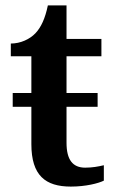

<svg xmlns="http://www.w3.org/2000/svg" viewBox="-20 -680 425 710"><path d="M242 10C297 10 344 -2 364 -12V-69C343 -64 321 -60 295 -60C249 -60 226 -89 226 -152V-285H341V-336H226V-472H355V-536H226V-660H157C147 -612 132 -579 111 -557C90 -535 56 -519 20 -519V-472H96V-336H27V-285H96V-147C96 -31 148 10 242 10Z"/></svg>

Font: Noto Serif SemiBold
Style: Regular
Weight: 600
Designer: Monotype Design Team
Foundry: Monotype Imaging Inc.
Version: Version 2.013